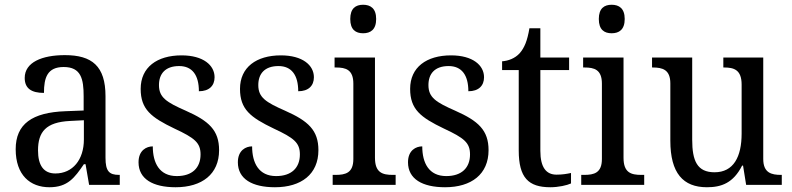

<svg xmlns="http://www.w3.org/2000/svg" viewBox="-20 -778 3332 808"><path d="M188 10C265 10 294 -30 333 -87H340L355 0H484V-42H481C439 -42 424 -58 424 -114V-373C424 -500 367 -546 253 -546C157 -546 84 -516 84 -450C84 -406 112 -387 165 -387C165 -451 179 -496 248 -496C321 -496 332 -446 332 -373V-313L256 -310C115 -305 46 -256 46 -150C46 -41 107 10 188 10ZM213 -48C163 -48 140 -83 140 -145C140 -223 173 -264 275 -269L333 -272V-191C333 -106 286 -48 213 -48Z M719 10C830 10 902 -45 902 -146C902 -230 859 -269 762 -312C680 -348 649 -368 649 -420C649 -467 675 -500 734 -500C789 -500 817 -462 817 -394C860 -394 883 -417 883 -453C883 -503 836 -545 744 -545C641 -545 572 -495 572 -404C572 -318 616 -284 714 -237C800 -197 824 -177 824 -128C824 -72 789 -37 724 -37C651 -37 623 -92 623 -162C597 -162 563 -146 563 -95C563 -25 623 10 719 10Z M1137 10C1248 10 1320 -45 1320 -146C1320 -230 1277 -269 1180 -312C1098 -348 1067 -368 1067 -420C1067 -467 1093 -500 1152 -500C1207 -500 1235 -462 1235 -394C1278 -394 1301 -417 1301 -453C1301 -503 1254 -545 1162 -545C1059 -545 990 -495 990 -404C990 -318 1034 -284 1132 -237C1218 -197 1242 -177 1242 -128C1242 -72 1207 -37 1142 -37C1069 -37 1041 -92 1041 -162C1015 -162 981 -146 981 -95C981 -25 1041 10 1137 10Z M1508 -638C1539 -638 1563 -653 1563 -698C1563 -743 1539 -758 1508 -758C1477 -758 1454 -743 1454 -698C1454 -653 1477 -638 1508 -638ZM1380 0H1645V-42H1633C1590 -42 1558 -51 1558 -114V-536H1388V-494H1394C1435 -494 1467 -485 1467 -426V-109C1467 -50 1434 -42 1392 -42H1380Z M1853 10C1964 10 2036 -45 2036 -146C2036 -230 1993 -269 1896 -312C1814 -348 1783 -368 1783 -420C1783 -467 1809 -500 1868 -500C1923 -500 1951 -462 1951 -394C1994 -394 2017 -417 2017 -453C2017 -503 1970 -545 1878 -545C1775 -545 1706 -495 1706 -404C1706 -318 1750 -284 1848 -237C1934 -197 1958 -177 1958 -128C1958 -72 1923 -37 1858 -37C1785 -37 1757 -92 1757 -162C1731 -162 1697 -146 1697 -95C1697 -25 1757 10 1853 10Z M2296 10C2330 10 2366 2 2383 -6V-50C2364 -46 2346 -43 2322 -43C2279 -43 2254 -73 2254 -143V-483H2375V-536H2254V-659H2208C2199 -606 2187 -577 2167 -554C2147 -532 2119 -522 2093 -520V-483H2163V-145C2163 -30 2204 10 2296 10Z M2554 -638C2585 -638 2609 -653 2609 -698C2609 -743 2585 -758 2554 -758C2523 -758 2500 -743 2500 -698C2500 -653 2523 -638 2554 -638ZM2426 0H2691V-42H2679C2636 -42 2604 -51 2604 -114V-536H2434V-494H2440C2481 -494 2513 -485 2513 -426V-109C2513 -50 2480 -42 2438 -42H2426Z M2955 10C3016 10 3066 -8 3103 -81H3107L3120 0H3270V-42H3267C3227 -42 3192 -50 3192 -109V-536H3024V-494H3027C3068 -494 3101 -485 3101 -422V-216C3101 -118 3067 -53 2987 -53C2914 -53 2893 -101 2893 -190V-536H2724V-494H2727C2768 -494 2801 -485 2801 -427V-186C2801 -49 2855 10 2955 10Z"/></svg>

Font: Noto Serif Bengali SemiCondensed
Style: Regular
Weight: 400
Width: 4
Designer: Juan Bruce, Universal Thirst, Indian Type Foundry and the Monotype Design Team.
Foundry: Monotype Imaging Inc.
Version: Version 2.003